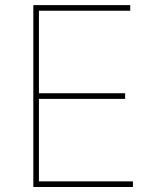

<svg xmlns="http://www.w3.org/2000/svg" viewBox="-20 -748 624 768"><path d="M113.3 0V-727.5H501V-705.1H135.7V-375H480.5V-352.5H135.7V-22.5H511.7V0Z"/></svg>

Font: Inter Thin
Style: Regular
Weight: 250
Designer: Rasmus Andersson
Foundry: rsms
Version: Version 4.001;git-66647c0bb